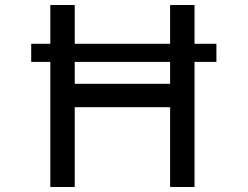

<svg xmlns="http://www.w3.org/2000/svg" viewBox="-20 -743 984 763"><path d="M104 -569H180V-723H277V-569H656V-723H753V-569H840V-497H753V0H656V-317H277V0H180V-497H104ZM277 -410H656V-497H277Z"/></svg>

Font: Synthetic
Style: Regular
Weight: 400
Designer: Santiago Orozco
Foundry: Typemade
Version: Version 2.000; ttfautohint (v1.8.4.7-5d5b)